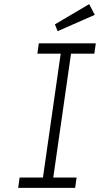

<svg xmlns="http://www.w3.org/2000/svg" viewBox="-20 -910 484 930"><path d="M68 0 75 -50H188L274 -650H161L168 -700H444L437 -650H324L238 -50H351L344 0ZM259 -759 246 -792 412 -890 439 -838Z"/></svg>

Font: Lexend ExtLt
Style: Italic
Weight: 250
Italic angle: -8.13011°
Designer: Bonnie Shaver-Troup, Thomas Jockin
Foundry: Lexend
Version: Version 1.007